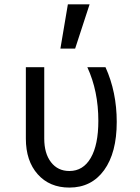

<svg xmlns="http://www.w3.org/2000/svg" viewBox="-20 -847 640 877"><path d="M461.9 -540Q513.2 -426.8 513.2 -290Q513.2 -149.4 455.6 -69.8Q397.9 9.8 296.9 9.8Q206.5 9.8 152.3 -51Q98.1 -111.8 98.1 -213.9V-540H182.1V-213.9Q182.1 -146 213.1 -106Q244.1 -65.9 296.9 -65.9Q359.9 -65.9 394.5 -125.7Q429.2 -185.5 429.2 -294.9Q429.2 -431.2 378.9 -540ZM389.2 -827.1 323.2 -625H255.9L290 -827.1Z"/></svg>

Font: CommitMono
Style: Regular
Weight: 400
Monospace: yes
Designer: Eigil Nikolajsen
Foundry: Eigil Nikolajsen
Version: Version 1.143